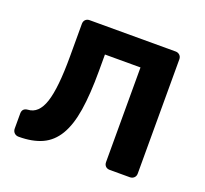

<svg xmlns="http://www.w3.org/2000/svg" viewBox="-96 -633 796 746"><g transform="rotate(20 301.5 -260.0)"><path d="M50 0Q39 0 32 -7Q25 -14 25 -25V-87Q25 -109 48 -111Q92 -113 111.5 -172Q131 -231 131 -361V-496Q131 -507 137.5 -513.5Q144 -520 155 -520H510Q520 -520 527 -513.5Q534 -507 534 -496V-24Q534 -13 527 -6.5Q520 0 510 0H427Q416 0 409.5 -6.5Q403 -13 403 -24V-415H256V-347Q256 -251 245.5 -184.5Q235 -118 210.5 -77Q186 -36 146.5 -18Q107 0 50 0Z"/></g></svg>

Font: Fz Rubik Med
Style: Regular
Weight: 500
Designer: Hubert and Fischer
Foundry: Hubert and Fischer
Version: Vit hóa bi FontZin.com